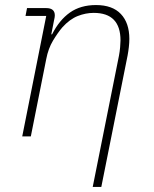

<svg xmlns="http://www.w3.org/2000/svg" viewBox="-20 -540 610 760"><path d="M68 0 163 -477H81L87 -508H163Q197 -508 197 -479Q197 -472 194 -460L183 -404H186Q215 -461 257 -490.5Q299 -520 360 -520Q425 -520 458.5 -484.5Q492 -449 492 -386Q492 -371 490 -353.5Q488 -336 485 -320L381 200H347L451 -320Q454 -336 455.5 -353Q457 -370 457 -380Q457 -489 351 -489Q319 -489 287.5 -476.5Q256 -464 227 -432Q209 -411 190 -379.5Q171 -348 163 -306L102 0Z"/></svg>

Font: IBM Plex Sans ExtLt
Style: Italic
Weight: 200
Italic angle: -11°
Designer: Mike Abbink, Paul van der Laan, Pieter van Rosmalen
Foundry: Bold Monday
Version: Version 3.005